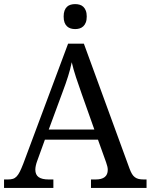

<svg xmlns="http://www.w3.org/2000/svg" viewBox="-20 -930 745 950"><path d="M202.1 -238.8 164.1 -133.8Q159.7 -122.1 157.2 -110.6Q154.8 -99.1 154.8 -90.8Q154.8 -65.4 171.1 -53.7Q187.5 -42 221.2 -42H244.1V0H0V-42H19Q33.7 -42 43.9 -45.2Q54.2 -48.3 62.5 -57.1Q70.8 -65.9 78.4 -81.1Q85.9 -96.2 95.2 -120.1L316.9 -713.9H395L621.1 -95.2Q627 -79.6 633.1 -69.3Q639.2 -59.1 647.5 -53Q655.8 -46.9 666.5 -44.4Q677.2 -42 691.9 -42H705.1V0H430.2V-42H453.1Q513.2 -42 513.2 -89.8Q513.2 -98.1 511 -106.9Q508.8 -115.7 504.9 -127L464.8 -238.8ZM384.8 -463.9Q369.1 -508.3 356.2 -547.1Q343.3 -585.9 335 -622.1Q331.5 -604 326.9 -587.2Q322.3 -570.3 316.9 -552.7Q311.5 -535.2 304.7 -515.9Q297.9 -496.6 289.1 -473.1L221.2 -289.1H446.8ZM294.9 -848.1Q294.9 -865.7 299.3 -877.4Q303.7 -889.2 311.5 -896.5Q319.3 -903.8 329.6 -906.7Q339.8 -909.7 352.1 -909.7Q363.8 -909.7 374 -906.7Q384.3 -903.8 392.1 -896.5Q399.9 -889.2 404.5 -877.4Q409.2 -865.7 409.2 -848.1Q409.2 -830.6 404.5 -818.8Q399.9 -807.1 392.1 -799.8Q384.3 -792.5 374 -789.3Q363.8 -786.1 352.1 -786.1Q339.8 -786.1 329.6 -789.3Q319.3 -792.5 311.5 -799.8Q303.7 -807.1 299.3 -818.8Q294.9 -830.6 294.9 -848.1Z"/></svg>

Font: Noto Serif
Style: Regular
Weight: 400
Designer: Monotype Design team
Foundry: Monotype Imaging Inc.
Version: Version 1.02